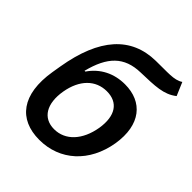

<svg xmlns="http://www.w3.org/2000/svg" viewBox="-207 -881 1025 1025"><g transform="rotate(45 305.0 -368.5)"><path d="M610.1 -672.9 578.1 -747.9C540.1 -721.6 483.3 -729.4 398.4 -727.3C215.6 -724.4 101.9 -599.1 59.3 -345.9L50.8 -294.7C18.1 -94.5 100.9 11 256.7 11C411.9 11 528.8 -95.2 557.2 -263.8C584.2 -429.7 503.6 -522.7 371.1 -522.7C289.1 -522.7 219.1 -488.3 172.9 -420.8H166.9C201.7 -558.2 264.2 -623.2 384.9 -626.1C491.5 -629.3 555 -629.6 610.1 -672.9ZM164.8 -261.4C183.2 -367.5 244.7 -427.9 328.8 -427.9C413.4 -427.9 454.9 -367.5 437.9 -261.4C419.7 -153.1 356.9 -85.2 272.4 -85.2C187.5 -85.2 146.7 -153.8 164.8 -261.4Z"/></g></svg>

Font: Magic Ui Pro Semi Bold
Style: Italic
Weight: 600
Italic angle: -9.39999°
Designer: Stefan Endress, Andreas Faust
Version: Version 1.000;FEAKit 1.0